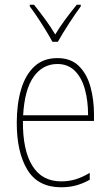

<svg xmlns="http://www.w3.org/2000/svg" viewBox="-20 -783 468 813"><path d="M223 -537Q280 -537 314 -503.5Q348 -470 363 -415.5Q378 -361 378 -298V-271H77Q76 -147 117 -81Q158 -15 239 -15Q271 -15 299.5 -23.5Q328 -32 360 -51V-22Q334 -7 304.5 1.5Q275 10 239 10Q141 10 96 -64Q51 -138 51 -263Q51 -343 69.5 -405Q88 -467 126 -502Q164 -537 223 -537ZM223 -512Q161 -512 122.5 -458Q84 -404 78 -295H353Q353 -356 339.5 -405Q326 -454 297 -483Q268 -512 223 -512ZM202 -606Q189 -630 171.5 -658.5Q154 -687 136.5 -713Q119 -739 106 -756V-763H124Q145 -737 170 -703Q195 -669 214 -637Q233 -669 256 -700Q279 -731 305 -763H322V-756Q299 -725 271.5 -682.5Q244 -640 225 -606Z"/></svg>

Font: Noto Sans Devanagari UI Condensed Thin
Style: Regular
Weight: 100
Width: 3
Designer: Jelle Bosma - Monotype Design Team
Foundry: Monotype Imaging Inc.
Version: Version 2.004; ttfautohint (v1.8.4.7-5d5b)